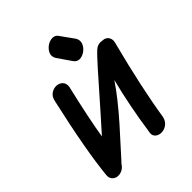

<svg xmlns="http://www.w3.org/2000/svg" viewBox="-200 -832 951 951"><g transform="rotate(-45 275.5 -356.0)"><path d="M81 1Q112 -3 129 -32L131 -33L260 -176Q345 -272 396 -348Q359 -202 337 -48Q331 -24 343.5 -11.5Q356 1 375.5 1.5Q395 2 413 -10.5Q431 -23 437 -48Q464 -223 529 -475Q535 -496 525 -511.5Q515 -527 494 -528H490Q464 -534 441 -513Q421 -497 221 -268L187 -230Q159 -198 155 -194Q171 -296 214 -480Q218 -503 205.5 -516.5Q193 -530 173.5 -531Q154 -532 136.5 -520Q119 -508 114 -482Q50 -199 35 -43Q33 -22 46.5 -9.5Q60 3 81 1ZM317 -560Q329 -542 348 -542.5Q367 -543 384.5 -555.5Q402 -568 410 -587Q418 -606 407 -626L359 -693Q348 -712 328.5 -712.5Q309 -713 291 -701Q273 -689 264.5 -670Q256 -651 268 -631L317 -560Z"/></g></svg>

Font: Balsamiq Sans
Style: Italic
Weight: 400
Italic angle: -12°
Designer: Michael Angeles
Foundry: Balsamiq SRL
Version: Version 1.020; ttfautohint (v1.8.4.7-5d5b);gftools[0.9.26]